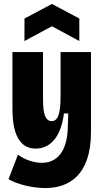

<svg xmlns="http://www.w3.org/2000/svg" viewBox="-20 -792 527 973"><path d="M104 -584 243 -659 382 -584V-698L243 -772L104 -698ZM210 161C328 161 441 97 441 -122V-528H287V-327C287 -259 287 -178 242 -178C198 -178 198 -252 198 -301V-528H43V-255C43 -193 43 -39 161 -39C226 -39 287 -85 304 -217H326L324 -161C324 -25 270 33 192 33C155 33 109 20 71 -8L23 116C64 140 139 161 210 161Z"/></svg>

Font: Bricolage Grotesque 10pt Condensed ExtraBold
Style: Regular
Weight: 800
Width: 3
Designer: Mathieu Triay
Foundry: Atelier Triay
Version: Version 1.000;gftools[0.9.29]